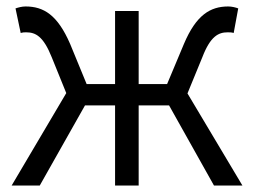

<svg xmlns="http://www.w3.org/2000/svg" viewBox="-20 -574 786 594"><path d="M560 -285 606 -397C631 -462 656 -474 684 -474C692 -474 696 -474 703 -472L717 -548C709 -551 697 -554 686 -554C631 -554 587 -528 549 -438L497 -314H409V-540H336V-314H248L197 -438C158 -528 115 -554 59 -554C48 -554 37 -551 28 -548L44 -472C51 -474 54 -474 61 -474C90 -474 114 -462 140 -397L185 -286L16 0H103L243 -248H336V0H409V-248H503L642 0H730Z"/></svg>

Font: Noto Sans CJK JP DemiLight
Style: Regular
Weight: 350
Designer: Ryoko NISHIZUKA (kana & ideographs); Paul D. Hunt (Latin, Greek & Cyrillic); Wenlong ZHANG (bopomofo); Sandoll Communica
Foundry: Adobe Systems Incorporated
Version: Version 1.004;PS 1.004;hotconv 1.0.82;makeotf.lib2.5.63406